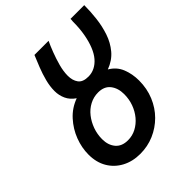

<svg xmlns="http://www.w3.org/2000/svg" viewBox="-218 -904 1047 1047"><g transform="rotate(-45 305.0 -381.0)"><path d="M253 14Q194 14 148 -10.5Q102 -35 76 -79Q50 -123 50 -183Q50 -236 70 -288.5Q90 -341 128.5 -383.5Q167 -426 222 -446Q191 -467 177.5 -496.5Q164 -526 164 -559Q164 -595 174 -633.5Q184 -672 198.5 -708.5Q213 -745 226 -776H335Q323 -751 309 -714.5Q295 -678 284.5 -639.5Q274 -601 274 -567Q274 -531 291 -507.5Q308 -484 351 -484Q377 -484 400 -495.5Q423 -507 441.5 -528.5Q460 -550 473.5 -583Q487 -616 495 -660Q503 -704 503 -758Q504 -763 504 -767.5Q504 -772 504 -776H610Q610 -728 604 -676.5Q598 -625 582 -577.5Q566 -530 535 -493Q504 -456 453 -437Q496 -412 513.5 -368.5Q531 -325 531 -274Q531 -212 509 -159Q487 -106 448.5 -67.5Q410 -29 360 -7.5Q310 14 253 14ZM258 -86Q292 -86 321.5 -101.5Q351 -117 373.5 -144Q396 -171 408.5 -205.5Q421 -240 421 -279Q421 -325 397.5 -355.5Q374 -386 327 -386Q292 -386 261.5 -370Q231 -354 209 -326Q187 -298 174.5 -263Q162 -228 162 -190Q162 -144 186.5 -115Q211 -86 258 -86Z"/></g></svg>

Font: Ubuntu Sans SemiBold
Style: Italic
Weight: 600
Italic angle: -13.5°
Designer: Dalton Maag Ltd
Foundry: Dalton Maag Ltd
Version: Version 1.006